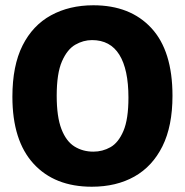

<svg xmlns="http://www.w3.org/2000/svg" viewBox="-20 -694 701 728"><path d="M328 14Q187 14 107 -73.5Q27 -161 27 -327Q27 -445 65.5 -521.5Q104 -598 173.5 -636Q243 -674 334 -674Q474 -674 554 -587.5Q634 -501 634 -331Q634 -216 596 -139.5Q558 -63 489.5 -24.5Q421 14 328 14ZM334 -119Q369 -119 399 -136Q429 -153 448 -197.5Q467 -242 467 -324Q467 -431 432.5 -486.5Q398 -542 329 -542Q296 -542 265.5 -524.5Q235 -507 215 -461.5Q195 -416 195 -331Q195 -251 213 -204.5Q231 -158 262.5 -138.5Q294 -119 334 -119Z"/></svg>

Font: Bricolage Grotesque 48pt ExtraBold
Style: Regular
Weight: 800
Designer: Mathieu Triay
Foundry: Atelier Triay
Version: Version 1.000; ttfautohint (v1.8.4.7-5d5b);gftools[0.9.32]